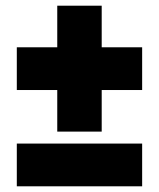

<svg xmlns="http://www.w3.org/2000/svg" viewBox="-20 -655 558 674"><path d="M181 -193V-339H39V-489H181V-635H337V-489H479V-339H337V-193ZM39 -1V-151H479V-1Z"/></svg>

Font: Encode Sans Cnd Black
Style: Regular
Weight: 900
Width: 3
Designer: Multiple Designers
Foundry: Impallari Type
Version: Version 3.002; ttfautohint (v1.8.3) -l 8 -r 50 -G 200 -x 14 